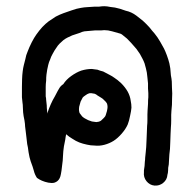

<svg xmlns="http://www.w3.org/2000/svg" viewBox="-20 -509 618 612"><path d="M268.1 -212Q264.7 -212 262.8 -211Q259 -210.1 251.8 -204.8Q246 -201 243.6 -198.1Q239.8 -190.9 236.9 -185.1Q235 -179.9 234.1 -175.1Q231.7 -168.8 231.7 -161.2Q231.7 -154 233.1 -151.1Q233.1 -149.2 234.1 -148.2Q237.9 -142.9 241.7 -138.1Q245.1 -134.8 249.9 -131.9Q256.1 -128.1 260.9 -126.1Q265.7 -124.2 272.9 -121.8Q280.1 -120.9 286.8 -119.9Q289.7 -119.9 293.8 -120.9Q297.8 -121.8 301.7 -124.2Q305 -127.1 310.8 -132.9Q316.1 -138.1 317 -142Q318.9 -146.8 320.9 -154.9Q322.8 -164 322.8 -167.9Q322.8 -172.2 321.8 -176Q321.8 -177.9 319.9 -180.8Q318 -184.2 312.7 -189Q307 -195.2 303.1 -197.1Q296.9 -201 290.6 -204.8Q286.8 -208.2 282 -210.1Q278.7 -211 276.7 -211L271 -212Q269.1 -212 268.1 -212ZM298.8 -283.9Q305 -282 308.9 -281.1Q319.9 -275.8 330 -270Q337.6 -266.2 344.8 -260.9Q354 -255.2 365.9 -244.1Q378.9 -231.2 387.1 -216.8Q394.7 -202.9 396.6 -188Q399 -177 399 -165.9Q398.1 -154.9 394.7 -140Q391.8 -124.2 387.1 -112.2Q380.8 -97.8 367.9 -83Q354.9 -68.1 342 -60Q329 -51.8 312.9 -47.5Q296.9 -43.2 281.1 -45.1Q269.1 -45.1 257.1 -48Q243.6 -50.8 232.9 -54.9Q222.1 -59 210.1 -67.1Q200 -72.9 190.9 -81.1Q189 -72.9 188 -63.8Q186.1 -53.2 183.7 -42.2Q182.7 -32.1 181.8 -26.9Q181.8 -20.1 180.8 -12Q179.9 -2.9 179.9 2.9Q178.9 10.1 177.9 19.2Q177 26.9 176 35Q175.1 39.8 174.1 46Q171.7 60.9 163.3 67.9Q154.9 74.8 144.4 74.3Q133.8 73.9 123.3 70.5Q112.7 67.1 105.8 63.1Q98.8 59 97.8 58Q90.6 47 87.8 35Q85.9 27.8 83.9 22.1Q81.1 13.9 77.7 4.8Q73.9 -6.2 71 -24Q69.1 -40.8 66.7 -49.9Q65.7 -59 64.7 -67.1Q63.8 -77.2 62.4 -86.6Q60.9 -95.9 60 -106Q60 -113.2 58 -125.2Q54.7 -140 53.7 -151.1Q53.7 -160.2 52.8 -168.8Q52.8 -176 51.8 -180.8Q50.8 -189 49.9 -199Q49.9 -208.2 49.9 -214.9V-232.1Q49.9 -243.2 50.4 -256.6Q50.8 -270 52.3 -281.5Q53.7 -293 56.1 -302.2Q58 -309.8 60.9 -320.9Q62.8 -332.9 68.1 -344.8Q72.9 -357.8 81.1 -374.1Q88.7 -389 95.9 -399Q105 -412 115.1 -423Q124.7 -433.1 134.8 -440.8Q144.8 -448 157.8 -456.1Q170.7 -462.8 182.7 -467.1Q192.8 -471 207.7 -475.8Q224.9 -482 237.9 -483.9Q248.9 -485.9 259 -486.3Q269.1 -486.8 282 -487.8Q290.6 -487.8 295.9 -487.8Q304.1 -489.2 312.5 -489.2Q320.9 -489.2 331.9 -486.8Q345.8 -485.9 362.1 -481.1Q371.7 -478.2 380.8 -474.8Q399 -471 414.9 -459Q425.9 -450.8 435 -443.2Q445.1 -434.1 456.1 -422.1Q464.7 -411 472.9 -401.9Q482 -390.9 490.6 -376Q498.8 -362.1 502.9 -354Q507 -345.8 511.8 -332.9Q517 -318.9 519.9 -307Q521.8 -297.8 522.8 -291.1Q523.7 -283 524.7 -269.1Q527.1 -257.1 527.6 -248.9Q528.1 -240.8 528.1 -230.2Q529 -219.2 529 -211Q529 -202.9 528.5 -195.9Q528.1 -189 528.1 -175.1Q527.1 -161.2 526.4 -155.2Q525.7 -149.2 525.7 -142.9Q525.7 -136.2 525.7 -125.2Q525.7 -113.2 524.7 -103.1Q524.7 -94 523.7 -83Q523.7 -71 522.8 -57.1Q521.8 -43.2 521.8 -34.1Q520.9 -25.9 519.9 -17Q518.9 -8.2 518.9 -1Q518.9 7.2 518 14.9Q517 21.1 516.1 25.9Q516.1 35 515.1 42.2L513.7 48Q512.7 63.8 500.2 73.9Q487.8 83.9 472.4 82.5Q457.1 81.1 447 68.6Q436.9 56.1 438.8 39.8V34.1Q439.8 27.8 440.8 20.1Q440.8 12.9 441.7 6.2Q442.7 0 442.7 -6.2Q443.6 -12.9 444.4 -22.5Q445.1 -32.1 446 -39.8Q446 -48 447 -60.9Q448 -73.9 448 -84.9Q448.9 -97.8 448.9 -107.9Q449.9 -116.1 449.9 -127.1Q449.9 -138.1 449.9 -143.9Q449.9 -150.1 450.4 -157.1Q450.8 -164 451.8 -177.9Q451.8 -191.8 452.8 -199Q452.8 -203.8 452.8 -212Q452.8 -218.2 451.8 -226.9Q451.8 -236.9 451.8 -243.2Q450.8 -248.9 449.9 -261.9Q448.9 -272.9 448 -277.9Q447 -283 445.1 -291.1Q443.6 -297.8 440.8 -307Q436.9 -317 434.3 -321.6Q431.7 -326.1 425.9 -337.2Q419.7 -345.8 414.9 -353Q406.7 -362.1 398.1 -372.2Q390.9 -379.9 384.7 -386.1Q377.9 -391.8 368.8 -399Q365.9 -401 363.1 -401.9Q351.1 -404.8 337.6 -409.1Q330.9 -411 324.7 -412Q317 -412.9 312 -412.9Q307 -412.9 301.7 -412Q294 -412 282 -412Q272.9 -411 265.5 -410.6Q258 -410.1 248.9 -409.1Q242.7 -408.2 233.1 -403.8Q218.7 -399 210.1 -396.2Q202.9 -392.8 194.7 -389Q187.1 -385.1 181.8 -380.8Q176 -376 169.8 -369.8Q164 -364 159.7 -356.8Q154 -349.2 147.7 -337.2Q142 -327.1 140 -319.9Q135.7 -310.8 133.8 -302.2Q131.9 -294 130.5 -287.1Q129 -280.1 128.1 -271Q127.1 -262.8 127.1 -251.8Q125.7 -240.8 125.7 -232.1V-214.9Q125.7 -209.1 125.7 -201.9Q127.1 -196.2 127.1 -190.9Q128.1 -183.2 129 -173.1Q129 -165 130 -156.8Q130 -153 130.9 -146.8Q131.9 -150.1 131.9 -151.1Q136.7 -165 142 -177Q147.7 -189.9 154.9 -201.9Q159.7 -211 164 -219.2L167.9 -225.9Q172.7 -235 181.8 -240.8Q190.9 -255.2 207 -266.7Q223 -278.2 238.8 -283.9Q256.1 -289.2 272.9 -289.2L283 -287.8Q290.6 -287.8 298.8 -283.9Z"/></svg>

Font: Namteng
Style: Regular
Weight: 400
Designer: Khon Soe Zaw Thu
Foundry: MPUA
Version: Version 1.03 June 17, 2016